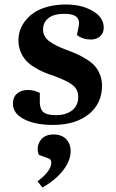

<svg xmlns="http://www.w3.org/2000/svg" viewBox="-20 -548 523 864"><path d="M231.9 -29.8Q276.9 -29.8 304.4 -51.3Q332 -72.8 332 -111.8Q332 -146 306.6 -165.5Q281.2 -185.1 223.1 -206.1Q195.3 -215.3 174.3 -224.4Q153.3 -233.4 131.3 -247.6Q109.4 -261.7 95.2 -277.8Q81.1 -293.9 72 -316.9Q63 -339.8 63 -367.2Q63 -390.6 70.6 -412.8Q78.1 -435.1 95 -456.1Q111.8 -477.1 136.2 -492.9Q160.6 -508.8 197 -518.3Q233.4 -527.8 276.9 -527.8Q347.2 -527.8 397 -498.8Q446.8 -469.7 446.8 -423.8Q446.8 -399.4 430.7 -384.8Q414.6 -370.1 389.2 -370.1Q353 -370.1 326.2 -390.1L334 -429.2Q339.8 -457 324.7 -471.4Q309.6 -485.8 270 -485.8Q222.2 -485.8 198 -466.6Q173.8 -447.3 173.8 -415Q173.8 -384.8 199.5 -364.3Q225.1 -343.8 274.9 -325.2Q306.2 -313.5 326.7 -304.4Q347.2 -295.4 370.4 -280.8Q393.6 -266.1 407.2 -250.5Q420.9 -234.9 429.9 -212.2Q439 -189.5 439 -162.1Q439 -82 379.2 -33.9Q319.3 14.2 217.8 14.2Q138.7 14.2 88.4 -11.5Q38.1 -37.1 38.1 -82Q38.1 -110.8 56.9 -127Q75.7 -143.1 104 -143.1Q133.8 -143.1 159.2 -129.9V-85Q160.2 -55.7 176.3 -42.7Q192.4 -29.8 231.9 -29.8ZM170.9 295.9 148.9 268.1Q210.9 221.2 210.9 184.1Q210.9 175.3 206.8 170.4Q202.6 165.5 190.9 162.1L154.8 148.9Q142.1 115.2 160.4 86.2Q178.7 57.1 221.2 57.1Q257.3 57.1 277.6 77.9Q297.9 98.6 297.9 131.8Q297.9 174.3 264.6 217.8Q231.4 261.2 170.9 295.9Z"/></svg>

Font: Literata SemiBold
Style: Italic
Weight: 650
Italic angle: -2.39999°
Designer: Latin by Veronika Burian and Jose Scaglione. Greek by Irene Vlachou. Cyrillic by Vera Evstafieva
Foundry: TypeTogether
Version: Version 3.021